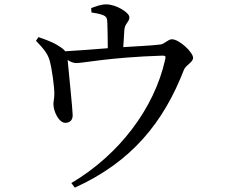

<svg xmlns="http://www.w3.org/2000/svg" viewBox="-20 -803 1040 880"><path d="M281 -240C301 -241 314 -253 313 -277C313 -301 294 -482 290 -528C305 -519 316 -514 330 -514C364 -514 479 -540 724 -548C738 -548 741 -546 737 -530C687 -305 525 -93 307 36L323 57C583 -61 729 -241 823 -483C831 -505 865 -517 865 -538C865 -563 802 -623 768 -623C750 -623 734 -601 715 -599C676 -594 606 -591 545 -587L550 -667C553 -697 573 -702 573 -724C573 -745 513 -783 467 -783C442 -783 421 -774 398 -766L399 -746C419 -743 440 -739 454 -733C470 -725 471 -718 472 -697C473 -671 474 -617 474 -582C411 -577 335 -571 279 -568C273 -576 264 -583 248 -593C222 -610 188 -622 156 -633L145 -616C172 -587 198 -562 208 -524C217 -492 230 -404 229 -370C229 -352 224 -335 225 -323C226 -291 250 -239 281 -240Z"/></svg>

Font: Source Han Serif CN Medium
Style: Regular
Weight: 500
Designer: Ryoko NISHIZUKA 西塚涼子 (kana & ideographs); Frank Grießhammer (Latin, Greek & Cyrillic); Wenlong ZHANG 张文龙 (bopomofo); San
Foundry: Adobe
Version: Version 2.002;hotconv 1.1.0;makeotfexe 2.6.0